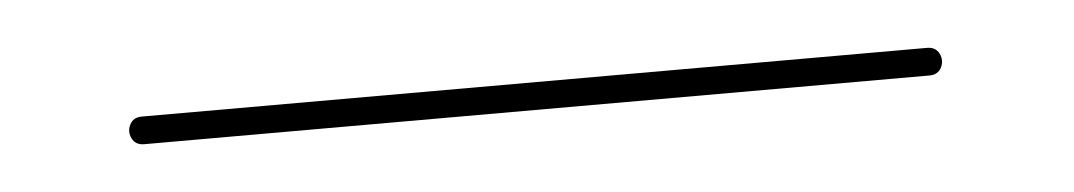

<svg xmlns="http://www.w3.org/2000/svg" viewBox="-21 -386 604 108"><g transform="rotate(-5 280.5 -332.0)"><path d="M502 -324.2H58.6Q53.7 -324.2 51.8 -328.1Q49.8 -332 51.8 -335.9Q53.7 -339.8 58.6 -339.8H502Q506.8 -339.8 508.8 -335.9Q510.7 -332 508.8 -328.1Q506.8 -324.2 502 -324.2Z"/></g></svg>

Font: Olivea
Style: LigaturesFont
Weight: 400
Designer: Achmad Aprilia Pratama
Version: Version 001.000